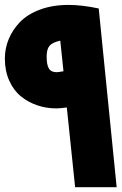

<svg xmlns="http://www.w3.org/2000/svg" viewBox="-20 -758 500 790"><path d="M0 -517.1Q0 -558.1 15.6 -596.4Q31.2 -634.8 62 -667Q92.8 -699.2 144.5 -718.5Q196.3 -737.8 262.2 -737.8Q317.4 -737.8 386.2 -723.1L460 12.2H289.1L254.9 -315.9Q226.6 -312 211.9 -312Q170.9 -312 133.8 -324.5Q96.7 -336.9 66.4 -361.3Q36.1 -385.7 18.1 -426Q0 -466.3 0 -517.1ZM171.9 -524.9Q171.9 -491.2 181.2 -476.1Q190.4 -460.9 212.9 -460.9Q218.8 -460.9 241.2 -464.8L228 -590.8Q195.3 -583.5 183.6 -569.3Q171.9 -555.2 171.9 -524.9Z"/></svg>

Font: LT Superior Black
Style: Regular
Weight: 900
Designer: Daniel Lyons
Foundry: LyonsType
Version: Version 2.005